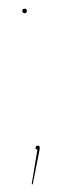

<svg xmlns="http://www.w3.org/2000/svg" viewBox="-45 -465 204 599"><g transform="rotate(-5 56.5 -165.0)"><path d="M55.2 -439Q62 -439 62 -432.1Q62 -424.8 55.2 -424.8Q52.2 -424.8 50 -427Q47.9 -429.2 47.9 -432.1Q47.9 -439 55.2 -439ZM59.1 -9.8Q64.9 -9.8 64.9 -3.9Q64.9 0 63 5.9L33.2 108.9H29.8L57.1 2.9Q51.8 1 51.8 -2.9Q51.8 -9.8 59.1 -9.8Z"/></g></svg>

Font: Fira Sans Compressed Two
Style: Regular
Weight: 100
Width: 1
Designer: Carrois Corporate & Edenspiekermann AG
Foundry: Carrois Corporate GbR & Edenspiekermann AG
Version: Version 4.203;PS 004.203;hotconv 1.0.88;makeotf.lib2.5.64775